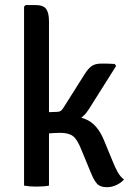

<svg xmlns="http://www.w3.org/2000/svg" viewBox="-20 -756 542 782"><path d="M179.5 0Q169 2 155.8 3Q142.5 4 128 4Q100 4 78 0V-729L84.5 -735.5H123.5Q156 -735.5 167.8 -719.8Q179.5 -704 179.5 -669.5ZM437 -103.5Q449 -73 460 -54Q471 -35 485 -25Q474 -12 455 -2.8Q436 6.5 415.5 6.5Q388 6.5 375 -8Q362 -22.5 350.5 -51.5L310 -149.5Q294.5 -188.5 277 -201.8Q259.5 -215 225 -215Q210.5 -215 195.5 -214Q180.5 -213 163 -211L127 -207.5V-282.5H260.5Q315 -282.5 348.2 -260Q381.5 -237.5 403 -186ZM344 -314.5Q323.5 -280.5 293.5 -265.5Q263.5 -250.5 220.5 -250.5H137.5V-297.5L213 -300.5Q221.5 -300.5 226.8 -304Q232 -307.5 237 -315L324.5 -453.5Q337 -474.5 351.8 -485.8Q366.5 -497 392.5 -497Q408 -497 420.5 -496.8Q433 -496.5 447 -495.5L453 -487.5Z"/></svg>

Font: Signika
Style: Regular
Weight: 400
Designer: Anna Giedry
Foundry: Anna Giedry
Version: Version 2.001